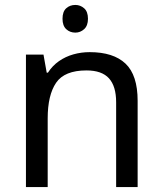

<svg xmlns="http://www.w3.org/2000/svg" viewBox="-20 -757 658 777"><path d="M285 -737Q305 -737 320.5 -723.5Q336 -710 336 -681Q336 -653 320.5 -639Q305 -625 285 -625Q263 -625 248 -639Q233 -653 233 -681Q233 -710 248 -723.5Q263 -737 285 -737ZM343 -546Q439 -546 488 -499.5Q537 -453 537 -349V0H450V-343Q450 -408 421 -440Q392 -472 330 -472Q241 -472 207 -422Q173 -372 173 -278V0H85V-536H156L169 -463H174Q192 -491 218.5 -509.5Q245 -528 277 -537Q309 -546 343 -546Z"/></svg>

Font: hingu115
Style: Book
Weight: 400
Designer: Jelle Bosma - Monotype Design Team
Foundry: Monotype Imaging Inc.
Version: Version 2.003